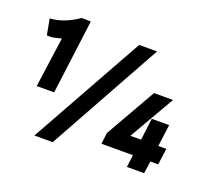

<svg xmlns="http://www.w3.org/2000/svg" viewBox="-94 -670 937 808"><g transform="rotate(20 374.5 -265.5)"><path d="M32 -413 19 -484Q82 -488 145 -532L186 -531L143 -198H65L96 -422Q91 -421 71.5 -416Q52 -411 32 -413ZM411 -508H491L209 1H127ZM545 -63H404L410 -113L539 -339H624L507 -136H555L567 -234H645L632 -136H668L658 -63H623L615 -8H538Z"/></g></svg>

Font: Bellota Text
Style: Bold Italic
Weight: 700
Italic angle: -7.5°
Designer: Kemie Guaida
Foundry: Kemie Guaida
Version: Version 4.001